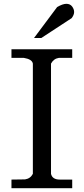

<svg xmlns="http://www.w3.org/2000/svg" viewBox="-20 -985 438 1005"><path d="M279 -948Q308 -965 327.5 -965Q347 -965 357.5 -951Q368 -937 368 -922Q368 -907 355 -890L196 -786H158ZM247 -75Q254 -45 293 -45H358V0H40V-45L111 -46Q139 -50 152 -75V-652Q148 -675 105 -682H40V-727H358V-682H288Q261 -678 247 -652Z"/></svg>

Font: Sawarabi Mincho
Style: Regular
Weight: 400
Version: Version 1.00